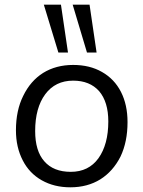

<svg xmlns="http://www.w3.org/2000/svg" viewBox="-20 -792 612 819"><path d="M280 7Q211 7 158 -23Q105 -53 77 -108Q48 -164 48 -236Q48 -321 79 -383Q110 -447 164 -481Q219 -515 292 -515Q363 -515 415 -485Q468 -455 496 -400Q524 -345 524 -271Q524 -187 494 -124Q462 -61 408 -27Q353 7 280 7ZM282 -59Q358 -59 400 -117Q442 -176 442 -274Q442 -357 403 -403Q363 -448 292 -448Q216 -448 173 -390Q130 -332 130 -233Q130 -148 169 -104Q208 -59 282 -59ZM229 -568 167 -772H240L270 -568ZM351 -568 290 -772H362L392 -568Z"/></svg>

Font: PRinguin Sans
Style: Italic
Weight: 400
Designer: Vernon Adams
Foundry: Vernon Adams
Version: ""